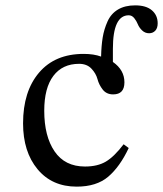

<svg xmlns="http://www.w3.org/2000/svg" viewBox="-20 -686 608 716"><path d="M441 -148 460 -134Q427 -64 383.5 -27Q340 10 266 10Q174 10 120 -55Q66 -120 66 -226Q66 -345 125.5 -415Q185 -485 292 -485Q330 -485 357 -475Q358 -516 363 -546.5Q368 -577 381 -606Q394 -635 420 -650.5Q446 -666 484 -666Q525 -666 546.5 -647.5Q568 -629 568 -599Q568 -581 559 -571.5Q550 -562 536 -562Q521 -562 510 -572.5Q499 -583 494 -595.5Q489 -608 480.5 -618.5Q472 -629 460 -629Q401 -629 401 -504V-455Q444 -425 444 -379Q444 -334 402 -334Q377 -334 363 -352Q349 -370 343.5 -391Q338 -412 321 -430Q304 -448 275 -448Q213 -448 179 -403Q145 -358 145 -273Q145 -178 183.5 -121.5Q222 -65 297 -65Q344 -65 375 -83.5Q406 -102 441 -148Z"/></svg>

Font: myMathFont
Style: Regular
Weight: 400
Designer: Ross Mills, John Hudson & Paul Hanslow, Tiro Typeworks Ltd; with prior portions MicroPress Inc., and Coen Hoffman. Math 
Foundry: Tiro Typeworks Ltd
Version: Version 2.13 b171